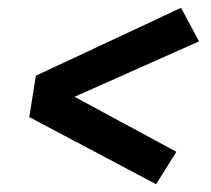

<svg xmlns="http://www.w3.org/2000/svg" viewBox="-20 -587 540 492"><path d="M380 -115 55 -287 72 -393 444 -567 490 -481 171 -339 432 -198Z"/></svg>

Font: Iosevka Slab Oblique
Style: Bold
Weight: 700
Italic angle: -9°
Monospace: yes
Designer: Belleve Invis
Foundry: Belleve Invis
Version: Version 11.1.1; ttfautohint (v1.8.3)